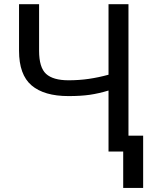

<svg xmlns="http://www.w3.org/2000/svg" viewBox="-20 -731 728 926"><path d="M599.6 -710.9V0H503.4V-294.4Q457 -280.3 413.6 -273.9Q370.1 -267.6 310.5 -267.6Q192.9 -267.6 132.3 -319.1Q71.8 -370.6 71.8 -486.3V-710.9H168.5V-486.3Q168.5 -405.8 202.1 -374.8Q235.8 -343.8 310.5 -343.8Q361.3 -343.8 408.2 -350.6Q455.1 -357.4 503.4 -370.6V-710.9ZM670.4 175.3H574.2V-76.7H670.4Z"/></svg>

Font: GeogebraSans
Style: Regular
Weight: 400
Designer: Google
Version: Version 1.100140; 2013